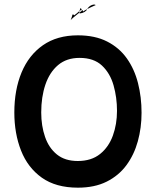

<svg xmlns="http://www.w3.org/2000/svg" viewBox="-20 -819 717 864"><path d="M330.5 25.5Q231.5 25.5 168.2 -19.5Q105 -64.5 74.8 -141.2Q44.5 -218 44.5 -313Q44.5 -414.5 77 -492.8Q109.5 -571 173.2 -615.5Q237 -660 330.5 -660Q407.5 -660 462 -632.2Q516.5 -604.5 550.8 -556.2Q585 -508 601 -445Q617 -382 617 -311.5Q617 -244 600.2 -183.2Q583.5 -122.5 548.8 -75.5Q514 -28.5 459.8 -1.5Q405.5 25.5 330.5 25.5ZM330 -94.5Q391 -94.5 430 -125.8Q469 -157 487.8 -208.5Q506.5 -260 506.5 -320Q506.5 -380.5 491 -435Q475.5 -489.5 438.8 -524Q402 -558.5 338 -558.5Q279.5 -558.5 241.2 -526Q203 -493.5 184.2 -438Q165.5 -382.5 165.5 -313Q165.5 -252.5 182.8 -202.8Q200 -153 236.2 -123.8Q272.5 -94.5 330 -94.5ZM349 -771 348 -773.5Q343.5 -774 339.2 -770.8Q335 -767.5 337 -762Q321.5 -750 310.5 -740.5Q299.5 -731 298 -728Q304 -744 305.5 -751Q307 -758 314 -750Q315.5 -751 326.2 -759.5Q337 -768 339 -773Q342.5 -791 348 -773.5Q354.5 -773 353.5 -767Q357 -770 372 -778Q380.5 -791.5 393 -796.2Q405.5 -801 410.5 -796Q388.5 -786.5 372 -778Q370 -774.5 368.5 -771.5Q361 -764 350.8 -761Q340.5 -758 338 -759L337 -762Q343 -766.5 349 -771Z"/></svg>

Font: Grandstander Medium
Style: Regular
Weight: 500
Designer: Tyler Finck
Foundry: Etcetera Type Co
Version: Version 1.200; ttfautohint (v1.8.3)